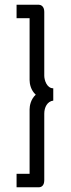

<svg xmlns="http://www.w3.org/2000/svg" viewBox="-20 -760 299 811"><path d="M105 -683V-422C105 -406 110 -379 131 -360C110 -341 105 -313 105 -298V-26H50V31H144C155 31 167 24 167 1V-280C167 -307 180 -332 205 -335V-387C177 -387 167 -423 167 -440V-710C167 -735 151 -740 144 -740H50V-683Z"/></svg>

Font: Raleway Reg
Style: Regular
Weight: 400
Designer: Matt McInerney, Pablo Impallari, Rodrigo Fuenzalida
Foundry: Matt McInerney, Pablo Impallari, Rodrigo Fuenzalida
Version: Version 3.00 July 28, 2015